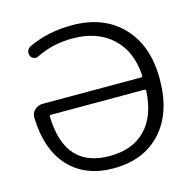

<svg xmlns="http://www.w3.org/2000/svg" viewBox="-109 -848 963 966"><g transform="rotate(-15 372.5 -365.0)"><path d="M131 -332Q123 -332 123 -324Q127 -188 187 -121.5Q247 -55 364 -55Q483 -55 550.5 -124.5Q618 -194 625 -324Q625 -332 617 -332ZM366 10Q221 10 136 -80.5Q51 -171 46 -339Q45 -363 62.5 -379.5Q80 -396 104 -396H617Q625 -396 625 -404Q618 -531 540.5 -603Q463 -675 334 -675Q230 -675 145 -632Q134 -626 121.5 -630.5Q109 -635 104 -647Q99 -660 104 -673Q109 -686 122 -692Q224 -740 348 -740Q513 -740 609.5 -639.5Q706 -539 706 -365Q706 -189 615 -89.5Q524 10 366 10Z"/></g></svg>

Font: Rounded Mplus 1c
Style: Regular
Weight: 400
Version: Version 1.059.20150529